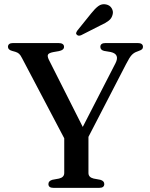

<svg xmlns="http://www.w3.org/2000/svg" viewBox="-20 -908 724 928"><path d="M484 -18.5Q484 0 459.5 0H238.5Q214 0 214 -18.5Q214 -33.5 233 -39L265.5 -45Q290.5 -51 290.5 -72V-239.5L86.5 -627Q79 -642 72.2 -648Q65.5 -654 54.5 -657.5L38.5 -662Q18.5 -667.5 18.5 -681.5Q18.5 -700 44 -700H261.5Q289.5 -700 289.5 -681.5Q289.5 -666 265 -661L236.5 -656Q216.5 -652 212.2 -644.5Q208 -637 215.5 -620.5L380 -294.5L538 -602Q560.5 -646 515.5 -656.5L483 -662Q465 -666.5 465 -681.5Q465 -700 490.5 -700H645Q671 -700 671 -681.5Q671 -675 667 -670.5Q663 -666 651 -662L643.5 -659Q628 -654 617 -642.5Q606 -631 589.5 -598.5L407.5 -246.5V-72Q407.5 -51 432.5 -45L465 -39Q484 -33.5 484 -18.5ZM420.5 -843Q438.5 -866 455.2 -878.5Q472 -891 493 -886.5Q511.5 -882.5 520 -867.8Q528.5 -853 524.5 -838.5Q520.5 -820 506 -808.5Q491.5 -797 469 -787L372.5 -738Q358.5 -732 351 -740.5Q346.5 -745 348.5 -750.2Q350.5 -755.5 354 -760.5Z"/></svg>

Font: Fraunces 9pt S000
Style: Regular
Weight: 400
Version: Version 1.000; ttfautohint (v1.8.3)